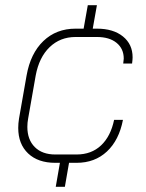

<svg xmlns="http://www.w3.org/2000/svg" viewBox="-20 -617 562 737"><path d="M489 -397Q489 -389 487 -373H453Q455 -387 455 -392Q455 -430 427.5 -452.5Q400 -475 352 -475H270Q211 -475 170.5 -436Q130 -397 117 -327L88 -162Q85 -146 85 -130Q85 -81 113.5 -52.5Q142 -24 192 -24H274Q331 -24 368 -59Q405 -94 418 -157H452Q437 -79 390.5 -35.5Q344 8 274 8H245L229 100H194L210 8H192Q126 8 88 -28Q50 -64 50 -126Q50 -143 53 -162L82 -327Q97 -412 146.5 -459.5Q196 -507 270 -507H301L317 -597H352L336 -507H352Q415 -507 452 -477Q489 -447 489 -397Z"/></svg>

Font: Bai Jamjuree ExtraLight
Style: Italic
Weight: 275
Italic angle: -10°
Version: Version 1.000; ttfautohint (v1.6)